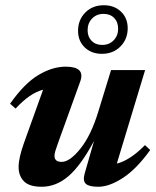

<svg xmlns="http://www.w3.org/2000/svg" viewBox="-20 -700 597 733"><path d="M303 -36.5 339 -162Q289 -68.5 241.8 -27.8Q194.5 13 139 13Q92 13 71.5 -7.8Q51 -28.5 51 -62.5Q51 -97.5 72.5 -157L144.5 -357.5Q94.5 -345 39.5 -285.5L18.5 -304Q72.5 -381 126 -413.2Q179.5 -445.5 231 -445.5Q306.5 -445.5 286.5 -389.5L201 -152.5Q194.5 -134 191.2 -123.2Q188 -112.5 188 -105Q188 -82 215.5 -82Q246.5 -82 287 -132.5Q327.5 -183 355 -273L404 -432.5H534L426 -75.5Q450.5 -81.5 477.2 -98.8Q504 -116 533.5 -146L553.5 -127.5Q502 -55.5 449.8 -21.2Q397.5 13 355 13Q320 13 307.8 1.8Q295.5 -9.5 303 -36.5ZM376.5 -680Q416.5 -680 442 -655.5Q467.5 -631 467.5 -592Q467.5 -551 440 -522.8Q412.5 -494.5 369 -494.5Q329 -494.5 303.5 -519Q278 -543.5 278 -582.5Q278 -624 305.5 -652Q333 -680 376.5 -680ZM370 -528.5Q397 -528.5 414 -546.2Q431 -564 431 -590Q431 -616 415.8 -631.5Q400.5 -647 375.5 -647Q348.5 -647 331.5 -629.2Q314.5 -611.5 314.5 -584.5Q314.5 -559.5 329.8 -544Q345 -528.5 370 -528.5Z"/></svg>

Font: Newsreader 16pt
Style: Bold Italic
Weight: 700
Italic angle: -17°
Designer: Hugues Gentile
Foundry: Production Type
Version: Version 1.003; ttfautohint (v1.8.3)